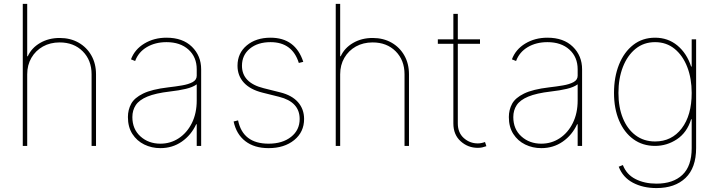

<svg xmlns="http://www.w3.org/2000/svg" viewBox="-20 -747 3683 983"><path d="M119.3 -366.5V0H96.6V-727.3H119.3V-458.8H122.2Q141.3 -501.4 185.2 -527Q229 -552.6 285.5 -552.6Q340.2 -552.6 382.1 -528.8Q424 -505 447.8 -463.1Q471.6 -421.2 471.6 -366.5V0H448.9V-366.5Q448.9 -438.9 403.4 -484.4Q358 -529.8 285.5 -529.8Q237.2 -529.8 199.8 -508.9Q162.3 -487.9 140.8 -451Q119.3 -414.1 119.3 -366.5Z M801.1 11.4Q756.4 11.4 718.6 -7.1Q680.8 -25.6 657.8 -61.1Q634.9 -96.6 634.9 -147.7Q634.9 -184.7 651.5 -215.4Q668 -246.1 712.5 -267.9Q757.1 -289.8 840.9 -299.7Q878.6 -304 911.9 -309.7Q945.3 -315.3 966.3 -326.7Q987.2 -338.1 987.2 -359.4V-392Q987.2 -454.9 945 -493.1Q902.7 -531.2 832.4 -531.2Q774.9 -531.2 731.9 -505.9Q688.9 -480.5 671.9 -434.7L650.6 -443.2Q669.7 -494.3 719.1 -524.1Q768.5 -554 832.4 -554Q915.5 -554 962.7 -507.6Q1009.9 -461.3 1009.9 -392V0H987.2V-110.8H984.4Q958.8 -55.4 910.9 -22Q862.9 11.4 801.1 11.4ZM801.1 -11.4Q853 -11.4 895.2 -39.2Q937.5 -67.1 962.4 -117Q987.2 -166.9 987.2 -233V-315.3Q967 -300.4 931.6 -292.1Q896.3 -283.7 849.4 -278.4Q776.3 -269.9 734.4 -252.5Q692.5 -235.1 675.1 -208.8Q657.7 -182.5 657.7 -147.7Q657.7 -85.9 699 -48.7Q740.4 -11.4 801.1 -11.4Z M1532.7 -430.4 1509.9 -424.7Q1476.6 -531.2 1365.1 -531.2Q1299.7 -531.2 1259.2 -498Q1218.8 -464.8 1218.8 -410.5Q1218.8 -323.2 1329.5 -295.5L1414.8 -274.1Q1474.8 -259.2 1505.9 -223.7Q1536.9 -188.2 1536.9 -137.8Q1536.9 -71 1486.2 -29.8Q1435.4 11.4 1355.1 11.4Q1282.3 11.4 1236.2 -24.1Q1190 -59.7 1176.1 -125L1198.9 -130.7Q1223.4 -11.4 1355.1 -11.4Q1426.1 -11.4 1470.2 -46.2Q1514.2 -81 1514.2 -137.8Q1514.2 -225.1 1409.1 -251.4L1323.9 -272.7Q1261 -288.4 1228.5 -323.9Q1196 -359.4 1196 -410.5Q1196 -474.8 1243.3 -514.4Q1290.5 -554 1365.1 -554Q1492.5 -554 1532.7 -430.4Z M1721.6 -366.5V0H1698.9V-727.3H1721.6V-458.8H1724.4Q1743.6 -501.4 1787.5 -527Q1831.3 -552.6 1887.8 -552.6Q1942.5 -552.6 1984.4 -528.8Q2026.3 -505 2050.1 -463.1Q2073.9 -421.2 2073.9 -366.5V0H2051.1V-366.5Q2051.1 -438.9 2005.7 -484.4Q1960.2 -529.8 1887.8 -529.8Q1839.5 -529.8 1802 -508.9Q1764.6 -487.9 1743.1 -451Q1721.6 -414.1 1721.6 -366.5Z M2437.5 -545.5V-522.7H2323.9V-115.1Q2323.9 -67.5 2354.6 -40.1Q2385.3 -12.8 2426.1 -12.8Q2443.9 -12.8 2463.1 -19.9L2470.2 1.4Q2459.5 5.3 2449.2 7.6Q2438.9 9.9 2426.1 9.9Q2375.7 9.9 2338.4 -23.8Q2301.1 -57.5 2301.1 -115.1V-522.7H2221.6V-545.5H2301.1V-676.1H2323.9V-545.5Z M2751.4 11.4Q2706.7 11.4 2668.9 -7.1Q2631 -25.6 2608.1 -61.1Q2585.2 -96.6 2585.2 -147.7Q2585.2 -184.7 2601.7 -215.4Q2618.3 -246.1 2662.8 -267.9Q2707.4 -289.8 2791.2 -299.7Q2828.8 -304 2862.2 -309.7Q2895.6 -315.3 2916.5 -326.7Q2937.5 -338.1 2937.5 -359.4V-392Q2937.5 -454.9 2895.2 -493.1Q2853 -531.2 2782.7 -531.2Q2725.1 -531.2 2682.2 -505.9Q2639.2 -480.5 2622.2 -434.7L2600.9 -443.2Q2620 -494.3 2669.4 -524.1Q2718.8 -554 2782.7 -554Q2865.8 -554 2913 -507.6Q2960.2 -461.3 2960.2 -392V0H2937.5V-110.8H2934.7Q2909.1 -55.4 2861.2 -22Q2813.2 11.4 2751.4 11.4ZM2751.4 -11.4Q2803.3 -11.4 2845.5 -39.2Q2887.8 -67.1 2912.6 -117Q2937.5 -166.9 2937.5 -233V-315.3Q2917.3 -300.4 2881.9 -292.1Q2846.6 -283.7 2799.7 -278.4Q2726.6 -269.9 2684.7 -252.5Q2642.8 -235.1 2625.4 -208.8Q2608 -182.5 2608 -147.7Q2608 -85.9 2649.3 -48.7Q2690.7 -11.4 2751.4 -11.4Z M3340.9 215.9Q3272.4 215.9 3220.5 188.6Q3168.7 161.2 3147.7 106.5L3169 98Q3187.5 146.3 3233.5 169.7Q3279.5 193.2 3340.9 193.2Q3426.1 193.2 3473.7 148.3Q3521.3 103.3 3521.3 11.4V-136.4H3518.5Q3497.2 -68.2 3445.8 -34.1Q3394.5 0 3333.8 0Q3269.9 0 3222.7 -34.4Q3175.4 -68.9 3149.5 -130Q3123.6 -191.1 3123.6 -271.3Q3123.6 -352.3 3149.1 -416.2Q3174.7 -480.1 3221.9 -517Q3269.2 -554 3333.8 -554Q3399.9 -554 3448 -514.2Q3496.1 -474.4 3518.5 -406.2H3521.3V-545.5H3544V11.4Q3544 112.2 3489.7 164.1Q3435.4 215.9 3340.9 215.9ZM3333.8 -22.7Q3419 -22.7 3470.2 -89.7Q3521.3 -156.6 3521.3 -271.3Q3521.3 -345.2 3498.6 -403.9Q3475.9 -462.7 3433.8 -497Q3391.7 -531.2 3333.8 -531.2Q3275.9 -531.2 3233.8 -497Q3191.8 -462.7 3169 -403.9Q3146.3 -345.2 3146.3 -271.3Q3146.3 -197.4 3169.2 -141.5Q3192.1 -85.6 3234.2 -54.2Q3276.3 -22.7 3333.8 -22.7Z"/></svg>

Font: Inter UI Thin
Style: Regular
Weight: 100
Designer: Rasmus Andersson
Foundry: rsms
Version: 3.2;8d6f07862